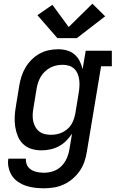

<svg xmlns="http://www.w3.org/2000/svg" viewBox="-20 -804 640 1037"><path d="M218 213Q193 213 168 210Q143 207 120.5 199.5Q98 192 78 178.5Q58 165 45 145.5Q32 126 26.5 101.5Q21 77 25 53H120Q119 65 122 77Q125 89 132 98Q139 107 149 113Q159 119 170 122.5Q181 126 193.5 127.5Q206 129 218 129Q243 129 268 120.5Q293 112 311.5 93.5Q330 75 340.5 51Q351 27 355 2L369 -82Q355 -61 337 -43Q319 -25 297 -13.5Q275 -2 251 3Q227 8 204 8Q175 8 149.5 0Q124 -8 105 -26Q86 -44 76 -69Q66 -94 62 -120.5Q58 -147 59.5 -175Q61 -203 66 -231L84 -341Q88 -366 96 -391Q104 -416 117.5 -439Q131 -462 150.5 -481.5Q170 -501 193.5 -514Q217 -527 242.5 -532.5Q268 -538 294 -538Q319 -538 342 -531.5Q365 -525 382.5 -510Q400 -495 410.5 -474Q421 -453 426 -430L443 -530H584V-446H526L449 16Q445 43 436 69Q427 95 411 118.5Q395 142 373 161Q351 180 325 192Q299 204 272 208.5Q245 213 218 213ZM255 -76Q271 -76 286.5 -79Q302 -82 316.5 -89Q331 -96 344 -107Q357 -118 365.5 -132Q374 -146 379 -161.5Q384 -177 387 -192L405 -302Q408 -320 409 -337.5Q410 -355 408 -372Q406 -389 399.5 -405Q393 -421 381 -432.5Q369 -444 352.5 -449Q336 -454 318 -454Q301 -454 284.5 -450.5Q268 -447 252.5 -439Q237 -431 223.5 -418.5Q210 -406 201 -391Q192 -376 186.5 -360Q181 -344 178 -327L160 -217Q157 -200 156.5 -182.5Q156 -165 159.5 -149Q163 -133 171 -118.5Q179 -104 192 -94Q205 -84 221.5 -80Q238 -76 255 -76ZM290 -598 182 -722 263 -778 351 -658 479 -784 548 -716 395 -598Z"/></svg>

Font: Iosevka Curly Slab MdEx
Style: Italic
Weight: 500
Width: 7
Italic angle: -9°
Monospace: yes
Designer: Belleve Invis
Foundry: Belleve Invis
Version: Version 11.0.0; ttfautohint (v1.8.3)